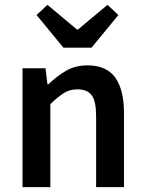

<svg xmlns="http://www.w3.org/2000/svg" viewBox="-20 -773 600 793"><path d="M73 0V-491H168L176 -425H180Q213 -457 251.5 -480Q290 -503 341 -503Q420 -503 456 -452.5Q492 -402 492 -308V0H377V-293Q377 -354 359 -379Q341 -404 300 -404Q268 -404 243.5 -388.5Q219 -373 188 -343V0ZM242 -576 131 -711 176 -753 298 -651H302L424 -753L469 -711L358 -576Z"/></svg>

Font: Processing Sans Pro Semibold
Style: Regular
Weight: 600
Designer: Paul D. Hunt
Foundry: Adobe Systems Incorporated
Version: Version 2.020;PS 2.000;hotconv 1.0.86;makeotf.lib2.5.63406